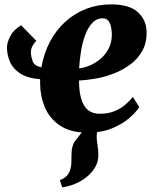

<svg xmlns="http://www.w3.org/2000/svg" viewBox="-20 -580 684 854"><path d="M257 253 246 221.5Q268 213 278.5 200.5Q289 188 293.5 171Q297 158 297.5 142.2Q298 126.5 298 108Q298 66.5 317 43Q336 19.5 352 -1.5L438.5 -48Q425 -30.5 417.5 -11.5Q410 7.5 410 28Q410 43.5 413.8 66.2Q417.5 89 417.5 110.5Q417.5 140 402.5 165Q387.5 190 363.5 209Q341 226.5 313.2 238Q285.5 249.5 257 253ZM142 -398Q133.5 -391.5 125.5 -377.2Q117.5 -363 117.5 -348.5Q117.5 -329.5 125 -308.2Q132.5 -287 164 -280.5Q175.5 -344.5 203 -396Q230.5 -447.5 271.5 -484.2Q312.5 -521 363.8 -540.8Q415 -560.5 474 -560.5Q555.5 -560.5 593 -526Q630.5 -491.5 632 -440Q633.5 -392 614.2 -356.2Q595 -320.5 562.5 -295.5Q530 -270.5 490 -254.5Q450 -238.5 408.5 -231Q367 -223.5 331.5 -222Q331.5 -184.5 337.2 -157Q343 -129.5 354.2 -110.8Q365.5 -92 383 -83Q400.5 -74 423.5 -74Q461 -74 489.2 -85.5Q517.5 -97 537.5 -114.5Q557.5 -132 571 -149L599.5 -103.5Q585.5 -81.5 555.2 -55Q525 -28.5 478.5 -9.2Q432 10 369.5 10Q293 10 246.5 -21.8Q200 -53.5 179.2 -103.5Q158.5 -153.5 158.5 -208.5Q158.5 -213 158.5 -218Q158.5 -223 158.5 -227.5Q101 -232.5 69 -253.8Q37 -275 24 -305.8Q11 -336.5 11 -369.5Q11 -390 25.5 -418.8Q40 -447.5 74 -467.5ZM437.5 -498.5Q409 -498.5 389.8 -477.2Q370.5 -456 358.2 -422.2Q346 -388.5 340 -349.8Q334 -311 332 -276Q353.5 -278 378.8 -288.5Q404 -299 426.8 -318Q449.5 -337 463.8 -365Q478 -393 477.5 -429.5Q476 -463.5 466.5 -481Q457 -498.5 437.5 -498.5Z"/></svg>

Font: Merriweather 36pt Black
Style: Italic
Weight: 900
Italic angle: -7.8°
Version: Version 2.101